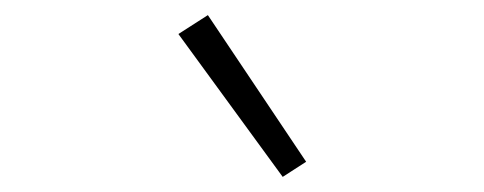

<svg xmlns="http://www.w3.org/2000/svg" viewBox="-20 -808 640 254"><path d="M354 -574 216 -763 255 -788 385 -594Z"/></svg>

Font: Iosevka Curly XLtEx
Style: Italic
Weight: 200
Width: 7
Italic angle: -9°
Monospace: yes
Designer: Belleve Invis
Foundry: Belleve Invis
Version: Version 11.1.0; ttfautohint (v1.8.3)